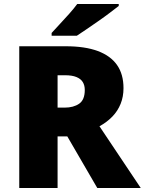

<svg xmlns="http://www.w3.org/2000/svg" viewBox="-20 -947 729 967"><path d="M311 -714Q408 -714 472.5 -690Q537 -666 569.5 -619.5Q602 -573 602 -503Q602 -460 587.5 -424Q573 -388 546 -360Q519 -332 481 -311L689 0H470L319 -260H270V0H77V-714ZM308 -568H270V-405H306Q350 -405 378.5 -424.5Q407 -444 407 -494Q407 -517 397 -533.5Q387 -550 365 -559Q343 -568 308 -568ZM578 -917Q560 -903 533 -882.5Q506 -862 475 -840.5Q444 -819 415.5 -799.5Q387 -780 367 -767H240V-781Q257 -800 281 -825.5Q305 -851 329 -878Q353 -905 369 -927H578Z"/></svg>

Font: Noto Sans Thai Black
Style: Regular
Weight: 900
Version: Version 2.001